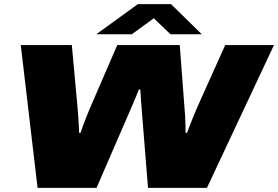

<svg xmlns="http://www.w3.org/2000/svg" viewBox="-20 -905 1340 925"><path d="M161 0 80 -688H326L354 -383Q356 -359 357.5 -336Q359 -313 360 -294.5Q361 -276 361 -265H368Q373 -280 380.5 -301Q388 -322 397 -343.5Q406 -365 413 -383L545 -688H846L869 -383Q871 -365 872 -343.5Q873 -322 873.5 -301Q874 -280 874 -265H881Q887 -281 895 -302Q903 -323 912 -344.5Q921 -366 928 -383L1065 -688H1300L977 0H693L662 -387Q661 -404 659.5 -421Q658 -438 657.5 -452Q657 -466 656 -474H649Q645 -462 638 -446Q631 -430 624.5 -414.5Q618 -399 613 -387L445 0ZM444 -740 644 -885H804L952 -740H801L691 -846H761L615 -740Z"/></svg>

Font: Archivo Expanded Black
Style: Italic
Weight: 900
Width: 7
Italic angle: -10°
Designer: Hector Gatti
Foundry: Omnibus-Type
Version: Version 2.001